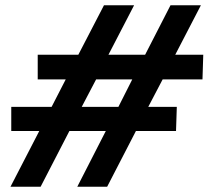

<svg xmlns="http://www.w3.org/2000/svg" viewBox="-20 -649 822 733"><path d="M631 -629H747L649 -440H756L753 -346H601L546 -241H655L652 -149H499L389 64H275L384 -149H245L135 64H20L130 -149H23V-241H177L231 -346H124V-440H279L377 -629H492L394 -440H534ZM347 -346 292 -241H432L485 -346Z"/></svg>

Font: UN Bangla
Style: Bold
Weight: 700
Designer: Desinged by Rajon, Unicode developed by Rashed (IMGN)
Version: Version 2.001;March 19, 2023;FontCreator 14.0.0.2901 64-bit